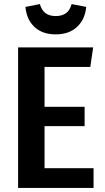

<svg xmlns="http://www.w3.org/2000/svg" viewBox="-20 -924 516 944"><path d="M105 -890 176 -904Q192 -845 254 -845Q317 -845 332 -904L404 -890Q398 -828 358.5 -791.5Q319 -755 254 -755Q189 -755 150 -791Q111 -827 105 -890ZM438 -691 424 -595H199V-399H396V-304H199V-97H440V0H69V-691Z"/></svg>

Font: Fira Sans Condensed Medium
Style: Regular
Weight: 500
Width: 3
Designer: Carrois Corporate & Edenspiekermann AG
Foundry: Carrois Corporate GbR & Edenspiekermann AG
Version: Version 4.203;PS 004.203;hotconv 1.0.88;makeotf.lib2.5.64775